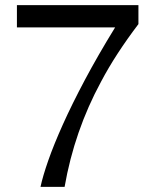

<svg xmlns="http://www.w3.org/2000/svg" viewBox="-20 -729 596 749"><path d="M520 -709V-635Q476 -577 439.5 -521Q403 -465 374 -410Q270 -218 232 0H138Q147 -42 168.5 -103.5Q190 -165 225.5 -244Q261 -323 311.5 -418Q362 -513 429 -622H46V-709Z"/></svg>

Font: Ekushey Bangla
Style: Regular
Weight: 400
Designer: Al Mamun Sumon
Foundry: Al Mamun Sumon
Version: Version 1.0